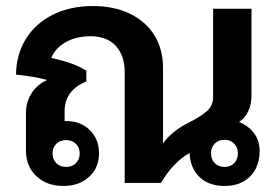

<svg xmlns="http://www.w3.org/2000/svg" viewBox="-20 -606 924 636"><path d="M840 -107Q840 -53 808.5 -21.5Q777 10 724 10Q672 10 641 -19.5Q610 -49 608 -99Q583 -86 558 -60Q533 -34 513 0H393V-367Q393 -422 363.5 -454Q334 -486 280 -486Q233 -486 198 -466.5Q163 -447 150 -414Q225 -398 266 -372V-336Q232 -323 213 -298Q194 -273 194 -238V-205H199Q247 -205 277.5 -175Q308 -145 308 -98Q308 -50 275 -20Q242 10 190 10Q135 10 100.5 -22.5Q66 -55 66 -107V-232Q66 -268 84.5 -297Q103 -326 136 -341Q116 -347 88.5 -351.5Q61 -356 33 -359Q34 -426 66 -477.5Q98 -529 155.5 -557.5Q213 -586 288 -586Q358 -586 410.5 -560.5Q463 -535 491.5 -489Q520 -443 520 -381V-131Q534 -151 556.5 -169Q579 -187 602 -198Q645 -220 665.5 -238Q686 -256 686 -286V-577H813V-289Q813 -260 802 -237Q791 -214 772 -202Q805 -188 822.5 -163.5Q840 -139 840 -107ZM768 -98Q768 -118 755.5 -130.5Q743 -143 724 -143Q704 -143 691.5 -130.5Q679 -118 679 -98Q679 -78 691.5 -65.5Q704 -53 724 -53Q743 -53 755.5 -65.5Q768 -78 768 -98ZM154 -98Q154 -78 166.5 -65.5Q179 -53 199 -53Q219 -53 231.5 -65.5Q244 -78 244 -98Q244 -117 231.5 -129.5Q219 -142 199 -142Q179 -142 166.5 -129.5Q154 -117 154 -98Z"/></svg>

Font: Sarabun
Style: Bold
Weight: 700
Designer: Suppakit Chalermlarp | Katatrad Co.,Ltd.
Foundry: Cadson Demak Co.,Ltd.
Version: Version 1.000; ttfautohint (v1.6)